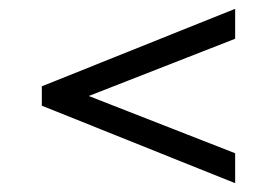

<svg xmlns="http://www.w3.org/2000/svg" viewBox="-20 -568 628 436"><path d="M514 -548V-480L156 -340V-360L514 -220V-152L75 -328V-372Z"/></svg>

Font: Pathway Extreme
Style: Regular
Weight: 400
Designer: Eduardo Rodriguez Tunni
Foundry: Eduardo Rodriguez Tunni
Version: Version 1.001;gftools[0.9.26]